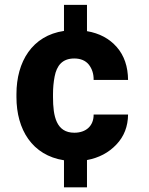

<svg xmlns="http://www.w3.org/2000/svg" viewBox="-20 -664 624 803"><path d="M291 -108.9C215.3 -108.9 201.7 -177.7 201.7 -257.8V-270.5C201.7 -296.9 204.1 -321.3 208.5 -344.2C217.3 -389.2 240.2 -419.4 290.5 -419.4C317.4 -419.4 337.9 -410.6 351.6 -393.6C365.2 -376 372.1 -354.5 371.6 -329.6H515.6C515.1 -385.7 499.5 -431.6 468.3 -467.3C437 -502.9 395.5 -524.9 343.8 -533.7V-643.6H247.6V-534.7C114.7 -515.1 48.8 -406.2 48.8 -270.5V-257.8C48.8 -122.1 114.7 -14.2 247.6 6.3V119.6H343.8V5.4C393.6 -3.9 434.6 -25.4 466.8 -59.6C499 -93.3 515.1 -135.3 515.6 -185.1H371.6C372.1 -137.7 339.8 -108.9 291 -108.9Z"/></svg>

Font: Vazirmatn ExtraBold
Style: Regular
Weight: 800
Designer: Saber Rastikerdar
Foundry: Saber Rastikerdar
Version: Version 33.003